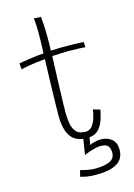

<svg xmlns="http://www.w3.org/2000/svg" viewBox="-139 -789 760 1090"><g transform="rotate(-15 241.0 -243.5)"><path d="M289.5 231Q250.5 231 226.5 226Q202.5 221 195 218.5L204 182Q218.5 185.5 243.2 190.8Q268 196 287 196Q342.5 196 374.5 182Q406.5 168 406.5 133.5Q406.5 107.5 394.8 93.5Q383 79.5 352 79.5Q337.5 79.5 318.2 84.2Q299 89 281.5 95.2Q264 101.5 253.5 106L268 15Q226 9.5 204 -14.8Q182 -39 174 -74.5Q166 -110 166 -149Q166 -171 166.8 -206.8Q167.5 -242.5 168.5 -284Q169.5 -325.5 170.8 -365Q172 -404.5 173 -435Q174 -465.5 174.5 -478.5Q115.5 -473 77.5 -466.2Q39.5 -459.5 32 -457Q31 -462.5 30 -474.5Q29 -486.5 29 -493Q56 -497.5 97.5 -503.5Q139 -509.5 175.5 -512Q176.5 -539.5 177.5 -571.5Q178.5 -603.5 178.5 -634Q178.5 -658 177 -679.8Q175.5 -701.5 174 -718L215 -715.5Q216.5 -706 218.8 -671.8Q221 -637.5 221 -588.5Q221 -573.5 220.8 -551.2Q220.5 -529 219.5 -516Q233.5 -517 255.2 -517.8Q277 -518.5 291 -518.5Q317 -518.5 343.2 -518Q369.5 -517.5 388.8 -516.8Q408 -516 412 -515.5Q413 -512 413.5 -500.2Q414 -488.5 414 -484.5Q409 -485.5 378.2 -486.8Q347.5 -488 316.5 -488Q294 -488 267.5 -487Q241 -486 219.5 -484.5Q219 -469 217.5 -436.5Q216 -404 214.8 -363.2Q213.5 -322.5 212 -281.5Q210.5 -240.5 209.8 -206.5Q209 -172.5 209 -155Q209 -125 213.5 -94Q218 -63 235.5 -41.8Q253 -20.5 291 -20.5Q317.5 -20.5 332.5 -41.5Q347.5 -62.5 354.5 -89.2Q361.5 -116 364 -132.5Q366.5 -131.5 375.8 -128.8Q385 -126 394 -123.5Q403 -121 405 -120.5Q399.5 -92.5 389.8 -62.5Q380 -32.5 360 -10.2Q340 12 304 16L297 59.5Q303.5 54.5 323.2 49Q343 43.5 361 43.5Q400.5 43.5 425.8 64.8Q451 86 451 127.5Q451 180.5 409.8 205.8Q368.5 231 289.5 231Z"/></g></svg>

Font: Grandstander Thin
Style: Regular
Weight: 100
Designer: Tyler Finck
Foundry: Etcetera Type Co
Version: Version 1.200; ttfautohint (v1.8.3)